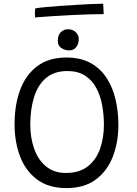

<svg xmlns="http://www.w3.org/2000/svg" viewBox="-20 -962 717 1008"><path d="M328.5 25.5Q235 25.5 174.8 -19.5Q114.5 -64.5 85.5 -140.5Q56.5 -216.5 56.5 -310Q56.5 -413 86.5 -492Q116.5 -571 176.8 -615.5Q237 -660 328.5 -660Q403.5 -660 455.8 -631Q508 -602 540 -552.2Q572 -502.5 586.8 -439Q601.5 -375.5 601.5 -306Q601.5 -216 572.8 -140.8Q544 -65.5 483.8 -20Q423.5 25.5 328.5 25.5ZM326 -54Q397.5 -54 441.5 -89Q485.5 -124 505.5 -181.5Q525.5 -239 525.5 -307Q525.5 -360 516.2 -410.2Q507 -460.5 485.2 -500.8Q463.5 -541 426.5 -565Q389.5 -589 334 -589Q264 -589 221 -552Q178 -515 158.5 -451.2Q139 -387.5 139 -307Q139 -238.5 159.5 -180.8Q180 -123 221.5 -88.5Q263 -54 326 -54ZM337 -808.5Q361 -808.5 377.2 -793.5Q393.5 -778.5 393.5 -757.5Q393.5 -731.5 380 -714.5Q366.5 -697.5 344 -697.5Q320 -697.5 301.8 -710Q283.5 -722.5 283.5 -747.5Q283.5 -777.5 299.2 -793Q315 -808.5 337 -808.5ZM524.5 -888Q491 -888 445.2 -886.5Q399.5 -885 349 -882.5Q298.5 -880 250.2 -876.8Q202 -873.5 164 -870.5Q163 -882 163.2 -895.2Q163.5 -908.5 165 -918Q180.5 -921 213.5 -924.2Q246.5 -927.5 289 -930.5Q331.5 -933.5 376 -936.2Q420.5 -939 459 -940.8Q497.5 -942.5 521.5 -942.5Z"/></svg>

Font: Grandstander Light
Style: Regular
Weight: 300
Designer: Tyler Finck
Foundry: Etcetera Type Co
Version: Version 1.200; ttfautohint (v1.8.3)